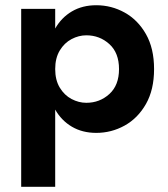

<svg xmlns="http://www.w3.org/2000/svg" viewBox="-20 -494 642 734"><path d="M191 220H61V-460H191V-385Q215 -427 255 -450.5Q295 -474 348 -474Q406 -474 456.5 -446Q507 -418 538 -363.5Q569 -309 569 -230Q569 -151 538 -96.5Q507 -42 456.5 -14Q406 14 348 14Q295 14 255 -9.5Q215 -33 191 -75ZM435 -230Q435 -292 398 -325.5Q361 -359 310 -359Q281 -359 253.5 -344.5Q226 -330 208.5 -301Q191 -272 191 -230Q191 -188 208.5 -159Q226 -130 253.5 -115.5Q281 -101 310 -101Q361 -101 398 -134.5Q435 -168 435 -230Z"/></svg>

Font: Jost* Semi
Style: Regular
Weight: 600
Version: Version 3.7